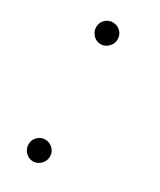

<svg xmlns="http://www.w3.org/2000/svg" viewBox="-146 -585 540 647"><g transform="rotate(30 124.5 -262.0)"><path d="M96.5 -447Q79.5 -447 67.2 -459.8Q55 -472.5 55 -489.5Q55 -507.5 67.2 -519.5Q79.5 -531.5 96.5 -531.5Q113.5 -531.5 126 -519.5Q138.5 -507.5 138.5 -489.5Q138.5 -472.5 126 -459.8Q113.5 -447 96.5 -447ZM96.5 9Q79.5 9 67.2 -3.8Q55 -16.5 55 -33.5Q55 -51.5 67.2 -63.5Q79.5 -75.5 96.5 -75.5Q113.5 -75.5 126 -63.5Q138.5 -51.5 138.5 -33.5Q138.5 -16.5 126 -3.8Q113.5 9 96.5 9Z"/></g></svg>

Font: Imbue 100pt ExtraLight
Style: Regular
Weight: 200
Designer: Tyler Finck
Foundry: Etcetera Type Company
Version: Version 1.102; ttfautohint (v1.8.3)